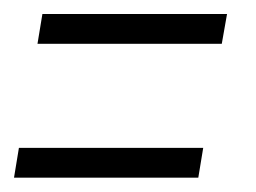

<svg xmlns="http://www.w3.org/2000/svg" viewBox="-24 -380 365 274"><path d="M29.5 -317.5 36.5 -360H300L292.5 -317.5ZM-4 -126.5 3 -169H266L259 -126.5Z"/></svg>

Font: Anybody ExtraExpanded Light
Style: Italic
Weight: 300
Width: 8
Italic angle: -10°
Designer: Tyler Finck
Foundry: Etcetera Type Company
Version: Version 1.010; ttfautohint (v1.8.3) -l 8 -r 50 -G 200 -x 14 